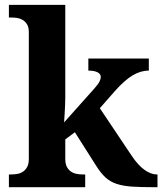

<svg xmlns="http://www.w3.org/2000/svg" viewBox="-20 -780 676 800"><path d="M636.2 0H622.1Q567.4 0 530.3 -2.4Q493.2 -4.9 466.3 -13.7Q439.5 -22.5 419.9 -40.3Q400.4 -58.1 380.9 -88.9L292 -229L252 -199.2V-118.2Q252 -96.7 259 -84Q266.1 -71.3 276.6 -64.5Q287.1 -57.6 299.8 -55.4Q312.5 -53.2 323.2 -53.2H335V0H17.1V-53.2H28.8Q40 -53.2 52.5 -55.4Q64.9 -57.6 75.4 -64.5Q85.9 -71.3 93 -84Q100.1 -96.7 100.1 -118.2V-646Q100.1 -666 93 -678Q85.9 -689.9 75.2 -696.5Q64.5 -703.1 52 -705.1Q39.6 -707 28.8 -707H17.1V-759.8H252V-374Q252 -360.4 251.2 -342.5Q250.5 -324.7 249.5 -308.6Q248 -289.6 247.1 -270L373 -411.1Q389.6 -429.7 394.8 -440.7Q399.9 -451.7 399.9 -459Q399.9 -471.7 386.5 -478.8Q373 -485.8 348.1 -485.8V-536.1H600.1V-485.8Q565.4 -485.8 532 -465.6Q498.5 -445.3 459 -400.9L396 -329.1L528.8 -130.9Q555.2 -91.3 582 -72.3Q608.9 -53.2 632.8 -53.2H636.2Z"/></svg>

Font: Droid Serif
Style: Bold
Weight: 700
Designer: Monotype Design team
Foundry: Monotype Imaging Inc.
Version: Version 1.03